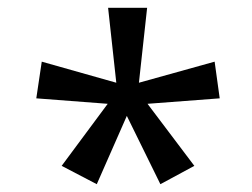

<svg xmlns="http://www.w3.org/2000/svg" viewBox="-20 -765 647 492"><path d="M138 -340 256 -499 73 -513 87 -607 278 -553 257 -745H357L336 -553L530 -607L543 -513L358 -499L478 -340L391 -293L305 -468L228 -293Z"/></svg>

Font: Noto Sans Bengali UI
Style: Regular
Weight: 400
Designer: Jelle Bosma - Monotype Design Team
Foundry: Monotype Imaging Inc.
Version: Version 2.003; ttfautohint (v1.8.4.7-5d5b)